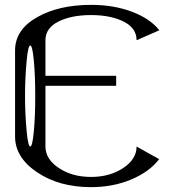

<svg xmlns="http://www.w3.org/2000/svg" viewBox="-20 -770 790 790"><path d="M89.8 -521.5Q83 -449.2 83 -375Q83 -300.8 89.8 -228.5Q95.7 -167 104.5 -167Q113.3 -167 119.1 -228.5Q125 -290 125 -375Q125 -460 119.1 -521.5Q113.3 -583 104.5 -583Q95.7 -583 89.8 -521.5ZM634.8 -115.2Q595.7 -63.5 520.5 -31.7Q445.3 0 354.5 0Q223.6 0 132.8 -61Q42 -122.1 42 -208V-562.5Q42 -647.5 131.8 -698.7Q221.7 -750 354.5 -750Q448.2 -750 522.9 -721.7Q597.7 -693.4 635.7 -645.5L542 -604.5Q542 -654.3 488.8 -681.2Q435.5 -708 354.5 -708Q273.4 -708 220.2 -681.2Q167 -654.3 167 -604.5V-458H458V-417H167V-167Q167 -115.2 222.2 -78.6Q277.3 -42 354.5 -42Q431.6 -42 486.8 -78.6Q542 -115.2 542 -167Z"/></svg>

Font: okolaksMetalik
Style: bold
Weight: 700
Width: 7
Version: Version 0.6